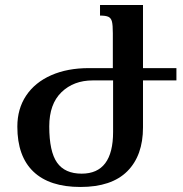

<svg xmlns="http://www.w3.org/2000/svg" viewBox="-20 -734 729 764"><path d="M682 -414H549V-227Q549 -115 486.5 -52.5Q424 10 300 10Q177 10 113 -51Q49 -112 49 -230Q49 -301 84 -353.5Q119 -406 183.5 -434.5Q248 -463 334 -463H429V-602Q429 -634 425.5 -648Q422 -662 411.5 -667Q401 -672 378 -672V-714H549V-463H682ZM430 -414H349Q273 -414 224.5 -367Q176 -320 176 -231Q176 -131 207 -87Q238 -43 305 -43Q430 -43 430 -209Z"/></svg>

Font: Noto Serif Armenian Medium
Style: Regular
Weight: 500
Designer: Monotype Design team
Foundry: Monotype Imaging Inc.
Version: Version 1.000